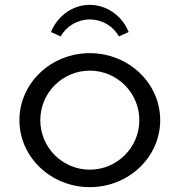

<svg xmlns="http://www.w3.org/2000/svg" viewBox="-20 -765 740 791"><path d="M470 -615 510 -633C483 -701 419 -745 349 -745C280 -745 217 -700 190 -633L230 -615C255 -659 301 -685 350 -685C399 -685 445 -659 470 -615ZM146 -270C146 -382.6 237.4 -474 350 -474C462.6 -474 554 -382.6 554 -270C554 -157.4 462.6 -66 350 -66C237.4 -66 146 -157.4 146 -270ZM60 -270C60 -117.6 189.9 6 350 6C510.1 6 640 -117.6 640 -270C640 -422.4 510.1 -546 350 -546C189.9 -546 60 -422.4 60 -270Z"/></svg>

Font: Resamitz
Style: Bold
Weight: 700
Designer: gluk
Foundry: gluk
Version: Version 0.047